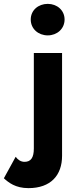

<svg xmlns="http://www.w3.org/2000/svg" viewBox="-114 -734 406 993"><path d="M45 -633C45 -585 84 -551 133 -551C181 -551 220 -585 220 -633C220 -681 181 -714 133 -714C84 -714 45 -681 45 -633ZM-33 77 -94 188C-70 210 -34 239 33 239C149 239 207 172 207 72V-460H61V34C61 81 46 103 13 103C-6 103 -21 93 -33 77Z"/></svg>

Font: Jost
Style: Bold
Weight: 700
Version: Version 3.710